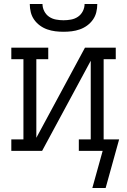

<svg xmlns="http://www.w3.org/2000/svg" viewBox="-20 -760 640 967"><path d="M300 -600Q279 -600 258.5 -602.5Q238 -605 218 -612Q198 -619 181 -631.5Q164 -644 152 -661Q140 -678 135 -698.5Q130 -719 130 -740H194Q194 -721 203 -703.5Q212 -686 227.5 -675.5Q243 -665 262 -661.5Q281 -658 300 -658Q319 -658 338 -661.5Q357 -665 372.5 -675.5Q388 -686 397 -703.5Q406 -721 406 -740H470Q470 -719 465 -698.5Q460 -678 448 -661Q436 -644 419 -631.5Q402 -619 382 -612Q362 -605 341.5 -602.5Q321 -600 300 -600ZM445 187 497 0H377V-58H437V-454L192 0H37V-58H98V-462H37V-520H223V-462H163V-66L408 -520H563V-462H502V-58H580L512 187Z"/></svg>

Font: Iosevka Etoile Light
Style: Regular
Weight: 300
Designer: Belleve Invis
Foundry: Belleve Invis
Version: Version 25.0.1; ttfautohint (v1.8.4)